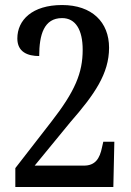

<svg xmlns="http://www.w3.org/2000/svg" viewBox="-20 -744 520 764"><path d="M41 0H431L435 -180H391L386 -158C377 -113 359 -85 314 -85H118L260 -258C356 -368 414 -451 414 -554C414 -656 346 -724 227 -724C108 -724 49 -664 49 -591C49 -537 90 -521 136 -521C136 -606 155 -672 227 -672C281 -672 309 -625 309 -546C309 -454 279 -381 183 -258L41 -75Z"/></svg>

Font: Noto Serif Condensed Medium
Style: Regular
Weight: 500
Width: 3
Designer: Monotype Design Team
Foundry: Monotype Imaging Inc.
Version: Version 2.015